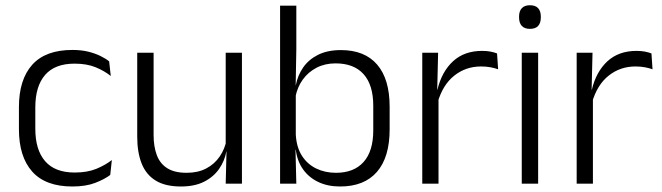

<svg xmlns="http://www.w3.org/2000/svg" viewBox="-20 -684 2466 715"><path d="M249.5 10.5Q149.5 10.5 100 -45Q50.5 -100.5 50.5 -203V-285Q50.5 -387.5 100 -442.8Q149.5 -498 249.5 -498Q282 -498 307.8 -491.8Q333.5 -485.5 353.5 -475.8Q373.5 -466 386.5 -455.5L392.5 -401Q369 -420 336.2 -433.5Q303.5 -447 257.5 -447Q184.5 -447 148 -405Q111.5 -363 111.5 -284V-204.5Q111.5 -126 148 -83.8Q184.5 -41.5 258 -41.5Q305 -41.5 338.5 -55.2Q372 -69 396.5 -88L390.5 -32.5Q369.5 -16.5 334.5 -3Q299.5 10.5 249.5 10.5Z M552 -487.5V-181.5Q552 -138.5 563.8 -106.8Q575.5 -75 602.5 -57.8Q629.5 -40.5 675 -40.5Q717.5 -40.5 748.2 -56.8Q779 -73 798.2 -101.2Q817.5 -129.5 824 -164.5L836.5 -120H823Q816.5 -84.5 795.8 -54.8Q775 -25 739.8 -7.2Q704.5 10.5 654 10.5Q595.5 10.5 559.8 -11.5Q524 -33.5 507.5 -75Q491 -116.5 491 -175.5V-487.5ZM881 -487.5V0H820.5L823.5 -120.5L820.5 -123.5V-487.5Z M1246.5 10.5Q1200 10.5 1164.8 -6.5Q1129.5 -23.5 1108 -54.2Q1086.5 -85 1081.5 -126.5H1061.5L1081.5 -183Q1084 -136 1104.2 -104.2Q1124.5 -72.5 1157.5 -56.5Q1190.5 -40.5 1231 -40.5Q1298 -40.5 1334 -80.8Q1370 -121 1370 -198.5V-290.5Q1370 -367.5 1334 -407.8Q1298 -448 1229.5 -448Q1190 -448 1158.8 -431.8Q1127.5 -415.5 1107.2 -387.2Q1087 -359 1080 -322L1064 -366.5H1081.5Q1088.5 -403 1108.8 -432.5Q1129 -462 1164.2 -479.8Q1199.5 -497.5 1249.5 -497.5Q1338 -497.5 1384.5 -443.5Q1431 -389.5 1431 -286.5V-202Q1431 -98.5 1383.8 -44Q1336.5 10.5 1246.5 10.5ZM1023 0V-663H1083.5V-500.5L1081 -361L1081.5 -347.5V-142L1080.5 -122L1083.5 0Z M1609.5 -301.5 1594 -348 1609 -350Q1625 -417 1667 -455.8Q1709 -494.5 1775.5 -494.5Q1793 -494.5 1807 -491.8Q1821 -489 1831 -485L1835 -426Q1822.5 -430.5 1806.5 -433.5Q1790.5 -436.5 1771.5 -436.5Q1714.5 -436.5 1671.5 -402.2Q1628.5 -368 1609.5 -301.5ZM1552.5 0V-487.5H1611.5L1608 -341L1613 -336V0Z M1923 0V-487.5H1984V0ZM1953.5 -576.5Q1933.5 -576.5 1923.2 -587.5Q1913 -598.5 1913 -619V-622.5Q1913 -642.5 1923.2 -653.5Q1933.5 -664.5 1953.5 -664.5Q1974 -664.5 1984 -653.5Q1994 -642.5 1994 -622.5V-619Q1994 -598.5 1984 -587.5Q1974 -576.5 1953.5 -576.5Z M2184.5 -301.5 2169 -348 2184 -350Q2200 -417 2242 -455.8Q2284 -494.5 2350.5 -494.5Q2368 -494.5 2382 -491.8Q2396 -489 2406 -485L2410 -426Q2397.5 -430.5 2381.5 -433.5Q2365.5 -436.5 2346.5 -436.5Q2289.5 -436.5 2246.5 -402.2Q2203.5 -368 2184.5 -301.5ZM2127.5 0V-487.5H2186.5L2183 -341L2188 -336V0Z"/></svg>

Font: Anek Bangla Medium Light
Style: Regular
Weight: 300
Version: Version 1.003